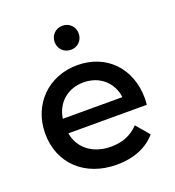

<svg xmlns="http://www.w3.org/2000/svg" viewBox="-137 -860 890 975"><g transform="rotate(-20 308.5 -373.0)"><path d="M150 -307C162 -390 225 -445 311 -445C398 -445 461 -389 472 -307ZM330 6C420 6 494 -24 542 -80L482 -151C444 -110 394 -90 333 -90C234 -90 165 -145 151 -228H575C576 -239 577 -253 577 -262C577 -427 467 -538 311 -538C155 -538 40 -424 40 -266C40 -107 155 6 330 6ZM309 -622C346 -622 374 -650 374 -687C374 -724 346 -752 309 -752C272 -752 244 -724 244 -687C244 -650 272 -622 309 -622Z"/></g></svg>

Font: Montserrat-Alt1 SemBd
Style: Regular
Weight: 600
Designer: Differentunic
Foundry: Differentunic
Version: Version 7.222